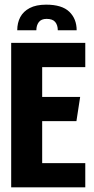

<svg xmlns="http://www.w3.org/2000/svg" viewBox="-20 -804 402 824"><path d="M178 -784Q246 -784 277.5 -753.5Q309 -723 309 -674H228Q228 -696 217 -709.5Q206 -723 180 -723Q157 -723 146.5 -709Q136 -695 136 -674H54Q54 -706 67 -730.5Q80 -755 107.5 -769.5Q135 -784 178 -784ZM28 -620H346V-516H161V-388H324L308 -284H161V-104H346V0H28Z"/></svg>

Font: Smooch Sans Thin ExtraBold
Style: Regular
Weight: 800
Version: Version 1.010